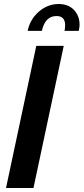

<svg xmlns="http://www.w3.org/2000/svg" viewBox="-20 -938 417 958"><path d="M273 -918Q321 -918 349 -888.5Q377 -859 377 -814Q377 -804 373 -784H302Q305 -799 305 -812Q305 -858 262 -858Q205 -858 189 -784H118Q130 -842 174 -880Q218 -918 273 -918ZM161 -709H298L147 0H10Z"/></svg>

Font: Raleway-v4020
Style: Bold Italic
Weight: 700
Italic angle: -12°
Designer: Matt McInerney, Pablo Impallari, Rodrigo Fuenzalida
Foundry: Matt McInerney, Pablo Impallari, Rodrigo Fuenzalida
Version: Version 4.020;PS 004.020;hotconv 1.0.88;makeotf.lib2.5.64775